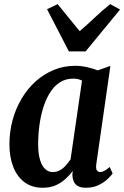

<svg xmlns="http://www.w3.org/2000/svg" viewBox="-20 -876 586 906"><path d="M434.5 -102.5Q431.5 -80 437.2 -72Q443 -64 453 -64Q460.5 -64 471.2 -69.2Q482 -74.5 497.5 -88L511.5 -57.5Q506 -49 489.5 -32.8Q473 -16.5 446.5 -3.2Q420 10 385 10Q353.5 10 338 -5Q322.5 -20 321.5 -51.5L323.5 -69.5Q307.5 -48 287.2 -30Q267 -12 241.2 -1Q215.5 10 182 10Q130.5 10 95.2 -16.5Q60 -43 42.2 -89.2Q24.5 -135.5 24.5 -194.5Q24.5 -254 39.2 -308.8Q54 -363.5 81.8 -410.2Q109.5 -457 148 -491.8Q186.5 -526.5 233.8 -546Q281 -565.5 335 -565.5Q363 -565.5 392 -558.8Q421 -552 441.5 -544L501 -565ZM367 -495.5Q358 -500.5 347.5 -502.8Q337 -505 325 -505Q289.5 -505 262.2 -487.2Q235 -469.5 215.5 -438.2Q196 -407 183.8 -367Q171.5 -327 165.8 -283Q160 -239 160 -195.5Q160 -150.5 169 -121.2Q178 -92 193.5 -78Q209 -64 228.5 -64Q243.5 -64 255.8 -69.2Q268 -74.5 278.2 -83.2Q288.5 -92 297 -102.8Q305.5 -113.5 313 -124ZM305 -633.5 202 -832.5 252 -856.5Q277.5 -826 303.2 -793.5Q329 -761 356 -729Q393 -760.5 427 -793Q461 -825.5 500 -856.5L546.5 -831L384 -633.5Z"/></svg>

Font: Merriweather 24pt SemiCondensed
Style: Bold Italic
Weight: 700
Width: 4
Italic angle: -7.8°
Designer: Eben Sorkin
Foundry: Eben Sorkin
Version: Version 2.101